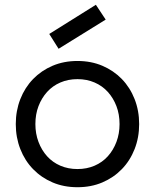

<svg xmlns="http://www.w3.org/2000/svg" viewBox="-20 -769 648 803"><path d="M304 14Q247 14 200 -6Q153 -26 118.5 -61.5Q84 -97 65 -145.5Q46 -194 46 -250Q46 -306 65 -354.5Q84 -403 118.5 -438.5Q153 -474 200 -494Q247 -514 304 -514Q361 -514 408 -494Q455 -474 489.5 -438.5Q524 -403 543 -354.5Q562 -306 562 -250Q562 -194 543 -145.5Q524 -97 489.5 -61.5Q455 -26 408 -6Q361 14 304 14ZM304 -62Q343 -62 375.5 -76Q408 -90 431 -115.5Q454 -141 467 -175.5Q480 -210 480 -250Q480 -291 467 -325Q454 -359 431 -384.5Q408 -410 375.5 -424Q343 -438 304 -438Q265 -438 232.5 -424Q200 -410 177 -384.5Q154 -359 141 -325Q128 -291 128 -250Q128 -210 141 -175.5Q154 -141 177 -115.5Q200 -90 232.5 -76Q265 -62 304 -62ZM422 -687 381 -749 186 -627 225 -565Z"/></svg>

Font: NT Somic
Style: Regular
Weight: 400
Designer: Ravid Balaliev — lead type designer, mastering
Michael Voronin — secret advisor, marketing
Ivan Kovalenko — best boy
Foundry: NT Type
Version: Version 0.7